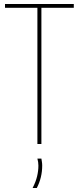

<svg xmlns="http://www.w3.org/2000/svg" viewBox="-20 -720 394 960"><path d="M349 -681H187V0H167V-681H5V-700H349ZM143 220Q159 189 165.5 161.5Q172 134 172 108Q172 91 167 73H187Q188 80 189.5 89Q191 98 191 108Q191 168 164 220Z"/></svg>

Font: Georama SemiCondensed Thin
Style: Regular
Weight: 100
Width: 4
Designer: Jean-Baptiste Levee
Foundry: Production Type
Version: Version 1.000